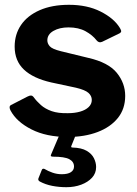

<svg xmlns="http://www.w3.org/2000/svg" viewBox="-20 -560 570 799"><path d="M382 -392Q365 -414 336 -430Q307 -446 265 -446Q228 -446 202.5 -431.5Q177 -417 177 -392Q177 -379 187 -367.5Q197 -356 233 -347L348 -319Q431 -300 466 -257Q501 -214 501 -161Q501 -107 470.5 -69Q440 -31 386 -10.5Q332 10 262 10Q173 10 111 -21.5Q49 -53 24 -100Q20 -107 20 -113.5Q20 -120 26 -123L94 -158Q104 -163 109.5 -162.5Q115 -162 119 -157Q132 -139 150 -123Q168 -107 195 -97.5Q222 -88 263 -89Q291 -89 313.5 -95.5Q336 -102 349 -114.5Q362 -127 362 -144Q362 -161 348 -173.5Q334 -186 296 -195L193 -217Q118 -234 79.5 -270.5Q41 -307 41 -366Q41 -417 67.5 -456Q94 -495 145 -517.5Q196 -540 267 -540Q343 -540 398.5 -512Q454 -484 478 -445Q482 -439 484 -432.5Q486 -426 477 -421L405 -386Q398 -383 392.5 -384.5Q387 -386 382 -392ZM380 135Q380 161 363 179.5Q346 198 318 208.5Q290 219 256 219Q226 219 197.5 213.5Q169 208 145 195Q137 190 140 182L154 147Q157 140 165 143Q180 152 198.5 158.5Q217 165 237 165Q262 165 275 156.5Q288 148 288 133Q288 113 268.5 102.5Q249 92 201 92Q195 92 192.5 90Q190 88 193 82L230 -5H298L277 47Q274 54 282 54Q319 55 340.5 67.5Q362 80 371 98.5Q380 117 380 135Z"/></svg>

Font: Libre Franklin Thin
Style: Bold
Weight: 700
Version: Version 3.000